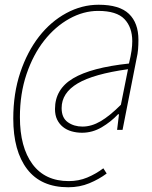

<svg xmlns="http://www.w3.org/2000/svg" viewBox="-20 -648 640 810"><path d="M268 142Q153 142 94.5 65.5Q36 -11 36 -148Q36 -254 65.5 -342Q95 -430 144.5 -493.5Q194 -557 259.5 -592.5Q325 -628 396 -628Q484 -628 524 -589.5Q564 -551 564 -480Q564 -459 562.5 -440Q561 -421 556 -400L497 -100H474L482 -166H478Q448 -134 409 -111Q370 -88 326 -88Q303 -88 282 -94Q261 -100 245.5 -112.5Q230 -125 221 -143.5Q212 -162 212 -188Q212 -272 288.5 -317.5Q365 -363 524 -380Q532 -413 535 -434.5Q538 -456 538 -474Q538 -533 505 -567.5Q472 -602 394 -602Q332 -602 272.5 -569Q213 -536 166.5 -477Q120 -418 92 -335.5Q64 -253 64 -154Q64 -27 117 44.5Q170 116 270 116Q312 116 348 101Q384 86 416 62L430 84Q398 108 357 125Q316 142 268 142ZM328 -114Q366 -114 404.5 -136.5Q443 -159 490 -206L520 -356Q375 -336 307.5 -296Q240 -256 240 -192Q240 -151 266 -132.5Q292 -114 328 -114Z"/></svg>

Font: Source Code Pro ExtraLight
Style: Italic
Weight: 200
Italic angle: -11°
Monospace: yes
Designer: Paul D. Hunt, Teo Tuominen
Foundry: Adobe Systems Incorporated
Version: Version 1.050;PS 1.000;hotconv 16.6.51;makeotf.lib2.5.65220